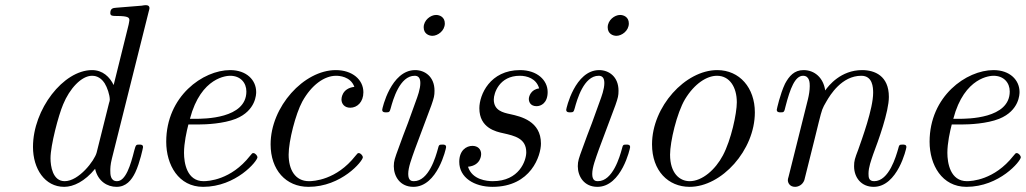

<svg xmlns="http://www.w3.org/2000/svg" viewBox="-20 -714 3981 745"><path d="M108 -144C108 -59 154 11 229 11C265 11 309 -10 349 -59C360 -10 397 11 432 11C469 11 490 -14 505 -45C523 -83 535 -141 535 -143C535 -153 527 -153 520 -153C508 -153 507 -152 501 -130C487 -74 468 -11 434 -11C408 -11 408 -38 408 -52C408 -59 408 -74 414 -98L557 -669C558 -672 560 -680 560 -682C560 -691 554 -694 546 -694C543 -694 533 -693 530 -692L431 -684C419 -683 408 -682 408 -663C408 -652 418 -652 432 -652C480 -652 482 -645 482 -635C482 -632 479 -619 479 -618L421 -384C406 -415 379 -442 337 -442C226 -442 108 -290 108 -144ZM176 -100C176 -150 207 -267 225 -309C250 -370 296 -420 337 -420C345 -420 368 -419 386 -391C396 -375 406 -346 406 -327C406 -324 405 -320 403 -314L355 -122C347 -91 286 -11 231 -11C184 -11 176 -70 176 -100Z M625 -164C625 -74 673 11 768 11C896 11 979 -89 979 -104C979 -109 971 -120 963 -120C959 -120 958 -119 950 -109C876 -15 787 -11 770 -11C705 -11 694 -82 694 -121C694 -159 704 -204 711 -231H750C780 -231 847 -234 895 -253C974 -285 974 -350 974 -357C974 -403 937 -442 873 -442C768 -442 625 -341 625 -164ZM717 -253C760 -417 863 -420 873 -420C913 -420 936 -393 936 -359C936 -253 771 -253 738 -253Z M1030 -154C1030 -55 1089 11 1177 11C1305 11 1388 -89 1388 -104C1388 -109 1380 -120 1372 -120C1368 -120 1367 -119 1359 -109C1285 -15 1196 -11 1179 -11C1125 -11 1100 -56 1100 -114C1100 -167 1127 -272 1153 -320C1189 -385 1239 -420 1284 -420C1295 -420 1340 -418 1355 -377C1305 -371 1305 -330 1305 -328C1305 -312 1316 -296 1339 -296C1366 -296 1390 -318 1390 -356C1390 -405 1347 -442 1283 -442C1159 -442 1030 -300 1030 -154Z M1624 -608C1624 -583 1644 -575 1658 -575C1678 -575 1706 -594 1706 -623C1706 -648 1686 -656 1672 -656C1651 -656 1624 -636 1624 -608ZM1463 -288C1463 -278 1473 -278 1478 -278C1491 -278 1492 -280 1496 -294C1505 -327 1531 -420 1589 -420C1600 -420 1611 -415 1611 -392C1611 -368 1600 -339 1593 -320L1563 -237C1550 -204 1538 -171 1526 -138C1512 -100 1508 -89 1508 -69C1508 -30 1532 11 1584 11C1678 11 1711 -139 1711 -143C1711 -153 1703 -153 1696 -153C1683 -153 1683 -151 1679 -136C1671 -107 1644 -11 1586 -11C1578 -11 1564 -12 1564 -39C1564 -65 1577 -98 1590 -135L1654 -306C1664 -335 1666 -343 1666 -362C1666 -417 1628 -442 1591 -442C1497 -442 1463 -293 1463 -288Z M1762 -86C1762 -25 1820 11 1891 11C2041 11 2079 -111 2079 -157C2079 -244 2001 -262 1960 -271C1932 -277 1896 -285 1896 -328C1896 -352 1917 -420 1997 -420C2024 -420 2061 -410 2072 -371C2040 -367 2032 -340 2032 -330C2032 -319 2038 -302 2062 -302C2079 -302 2105 -314 2105 -357C2105 -403 2064 -442 1998 -442C1881 -442 1840 -346 1840 -294C1840 -217 1905 -203 1933 -197C1977 -187 2022 -177 2022 -123C2022 -91 1995 -11 1892 -11C1870 -11 1812 -16 1796 -67C1847 -72 1847 -114 1847 -116C1847 -135 1834 -148 1813 -148C1790 -148 1762 -131 1762 -86Z M2338 -608C2338 -583 2358 -575 2372 -575C2392 -575 2420 -594 2420 -623C2420 -648 2400 -656 2386 -656C2365 -656 2338 -636 2338 -608ZM2177 -288C2177 -278 2187 -278 2192 -278C2205 -278 2206 -280 2210 -294C2219 -327 2245 -420 2303 -420C2314 -420 2325 -415 2325 -392C2325 -368 2314 -339 2307 -320L2277 -237C2264 -204 2252 -171 2240 -138C2226 -100 2222 -89 2222 -69C2222 -30 2246 11 2298 11C2392 11 2425 -139 2425 -143C2425 -153 2417 -153 2410 -153C2397 -153 2397 -151 2393 -136C2385 -107 2358 -11 2300 -11C2292 -11 2278 -12 2278 -39C2278 -65 2291 -98 2304 -135L2368 -306C2378 -335 2380 -343 2380 -362C2380 -417 2342 -442 2305 -442C2211 -442 2177 -293 2177 -288Z M2510 -154C2510 -51 2573 11 2656 11C2780 11 2909 -131 2909 -278C2909 -373 2850 -442 2763 -442C2639 -442 2510 -300 2510 -154ZM2580 -114C2580 -164 2606 -275 2638 -329C2675 -390 2723 -420 2762 -420C2811 -420 2839 -376 2839 -317C2839 -274 2817 -171 2785 -111C2756 -56 2705 -11 2656 -11C2617 -11 2580 -42 2580 -114Z M2994 -288C2994 -278 3004 -278 3009 -278C3022 -278 3023 -279 3028 -301C3046 -371 3065 -420 3096 -420C3122 -420 3122 -391 3122 -380C3122 -364 3119 -345 3115 -329L3040 -29C3038 -23 3037 -18 3037 -15C3037 -4 3045 11 3065 11C3077 11 3094 4 3101 -15L3141 -175C3146 -197 3152 -218 3157 -240C3170 -291 3170 -292 3187 -321C3201 -345 3246 -420 3322 -420C3366 -420 3368 -375 3368 -354C3368 -292 3324 -173 3310 -133C3297 -99 3294 -90 3294 -69C3294 -25 3322 11 3370 11C3463 11 3497 -138 3497 -143C3497 -153 3489 -153 3482 -153C3469 -153 3469 -151 3465 -136C3457 -109 3430 -11 3372 -11C3351 -11 3350 -26 3350 -40C3350 -65 3360 -91 3368 -115C3388 -168 3429 -280 3429 -338C3429 -420 3374 -442 3325 -442C3243 -442 3195 -382 3182 -363C3175 -412 3141 -442 3098 -442C3062 -442 3042 -419 3026 -389C3007 -349 2994 -290 2994 -288Z M3587 -164C3587 -74 3635 11 3730 11C3858 11 3941 -89 3941 -104C3941 -109 3933 -120 3925 -120C3921 -120 3920 -119 3912 -109C3838 -15 3749 -11 3732 -11C3667 -11 3656 -82 3656 -121C3656 -159 3666 -204 3673 -231H3712C3742 -231 3809 -234 3857 -253C3936 -285 3936 -350 3936 -357C3936 -403 3899 -442 3835 -442C3730 -442 3587 -341 3587 -164ZM3679 -253C3722 -417 3825 -420 3835 -420C3875 -420 3898 -393 3898 -359C3898 -253 3733 -253 3700 -253Z"/></svg>

Font: CMU Serif
Style: Italic
Weight: 500
Italic angle: -14.04°
Version: Version 0.7.0